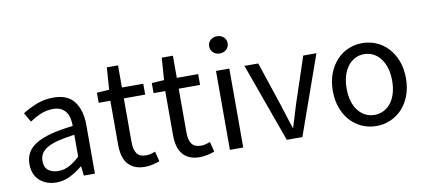

<svg xmlns="http://www.w3.org/2000/svg" viewBox="-66 -922 2573 1164"><g transform="rotate(-10 1221.0 -340.0)"><path d="M57.6 -126Q57.6 -206.1 129.2 -248.5Q200.7 -291 356.4 -308.1Q356.4 -331.1 352.1 -353Q347.7 -375 336.2 -392.1Q324.7 -409.2 305.7 -419.7Q286.6 -430.2 256.8 -430.2Q213.4 -430.2 177 -414.1Q140.6 -397.9 111.8 -377.9L78.6 -435.1Q112.8 -457 161.6 -477.5Q210.4 -498 269.5 -498Q358.4 -498 398.4 -443.6Q438.5 -389.2 438.5 -297.9V0H370.6L363.8 -58.1H361.8Q326.7 -28.8 286.1 -8.3Q245.6 12.2 200.7 12.2Q138.7 12.2 98.1 -23.9Q57.6 -60.1 57.6 -126ZM138.7 -131.8Q138.7 -89.8 163.1 -72Q187.5 -54.2 223.6 -54.2Q258.8 -54.2 290.3 -70.6Q321.8 -86.9 356.4 -119.1V-253.9Q295.4 -246.1 253.4 -235.1Q211.4 -224.1 186 -209Q160.6 -193.8 149.7 -174.3Q138.7 -154.8 138.7 -131.8Z M607.4 -418.9H535.6V-481L611.8 -485.8L621.6 -622.1H690.4V-485.8H821.8V-418.9H690.4V-148.9Q690.4 -104 707 -79.6Q723.6 -55.2 765.6 -55.2Q778.8 -55.2 793.7 -59.1Q808.6 -63 820.8 -67.9L836.4 -5.9Q816.4 1 793 6.6Q769.5 12.2 746.6 12.2Q707.5 12.2 681.2 0Q654.8 -12.2 638.2 -33.2Q621.6 -54.2 614.5 -84Q607.4 -113.8 607.4 -149.9Z M945.3 -418.9H873.5V-481L949.7 -485.8L959.5 -622.1H1028.3V-485.8H1159.7V-418.9H1028.3V-148.9Q1028.3 -104 1044.9 -79.6Q1061.5 -55.2 1103.5 -55.2Q1116.7 -55.2 1131.6 -59.1Q1146.5 -63 1158.7 -67.9L1174.3 -5.9Q1154.3 1 1130.9 6.6Q1107.4 12.2 1084.5 12.2Q1045.4 12.2 1019 0Q992.7 -12.2 976.1 -33.2Q959.5 -54.2 952.4 -84Q945.3 -113.8 945.3 -149.9Z M1311.5 -585.9Q1287.6 -585.9 1271 -601.1Q1254.4 -616.2 1254.4 -639.2Q1254.4 -663.1 1271 -677.5Q1287.6 -691.9 1311.5 -691.9Q1335.4 -691.9 1351.8 -677.5Q1368.2 -663.1 1368.2 -639.2Q1368.2 -616.2 1351.8 -601.1Q1335.4 -585.9 1311.5 -585.9ZM1269.5 -485.8H1351.6V0H1269.5Z M1444.8 -485.8H1529.8L1621.6 -210Q1632.8 -173.8 1644.3 -137.9Q1655.8 -102.1 1667 -66.9H1670.9Q1681.6 -102.1 1692.6 -137.9Q1703.6 -173.8 1714.8 -210L1806.6 -485.8H1887.7L1715.8 0H1619.6Z M1945.8 -242.2Q1945.8 -303.2 1964.4 -350.6Q1982.9 -397.9 2013.9 -430.9Q2044.9 -463.9 2085.4 -481Q2126 -498 2170.9 -498Q2215.8 -498 2256.3 -481Q2296.9 -463.9 2327.9 -430.9Q2358.9 -397.9 2377.4 -350.6Q2396 -303.2 2396 -242.2Q2396 -182.1 2377.4 -134.5Q2358.9 -86.9 2327.9 -54.4Q2296.9 -22 2256.3 -4.9Q2215.8 12.2 2170.9 12.2Q2126 12.2 2085.4 -4.9Q2044.9 -22 2013.9 -54.4Q1982.9 -86.9 1964.4 -134.5Q1945.8 -182.1 1945.8 -242.2ZM2030.8 -242.2Q2030.8 -200.2 2040.8 -166Q2050.8 -131.8 2069.3 -107.4Q2087.9 -83 2113.8 -69.6Q2139.6 -56.2 2170.9 -56.2Q2201.7 -56.2 2227.8 -69.6Q2253.9 -83 2272.5 -107.4Q2291 -131.8 2301 -166Q2311 -200.2 2311 -242.2Q2311 -284.2 2301 -318.6Q2291 -353 2272.5 -377.9Q2253.9 -402.8 2227.8 -416.5Q2201.7 -430.2 2170.9 -430.2Q2139.6 -430.2 2113.8 -416.5Q2087.9 -402.8 2069.3 -377.9Q2050.8 -353 2040.8 -318.6Q2030.8 -284.2 2030.8 -242.2Z"/></g></svg>

Font: Pyidaungsu Numbers
Style: Regular
Weight: 400
Designer: Sun Tun
Foundry: MCF
Version: Version 2.053; ttfautohint (v1.8.2)